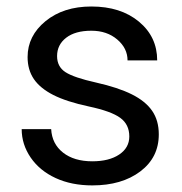

<svg xmlns="http://www.w3.org/2000/svg" viewBox="-20 -558 556 588"><path d="M376 -140.1Q376 -176.8 348.4 -197Q320.8 -217.3 252.2 -231.9Q183.6 -246.6 143.3 -267.1Q103 -287.6 83.7 -315.9Q64.5 -344.2 64.5 -383.3Q64.5 -448.2 119.4 -493.2Q174.3 -538.1 259.8 -538.1Q349.6 -538.1 405.5 -491.7Q461.4 -445.3 461.4 -373H370.6Q370.6 -410.2 339.1 -437Q307.6 -463.9 259.8 -463.9Q210.4 -463.9 182.6 -442.4Q154.8 -420.9 154.8 -386.2Q154.8 -353.5 180.7 -336.9Q206.5 -320.3 274.2 -305.2Q341.8 -290 383.8 -269Q425.8 -248 446 -218.5Q466.3 -189 466.3 -146.5Q466.3 -75.7 409.7 -33Q353 9.8 262.7 9.8Q199.2 9.8 150.4 -12.7Q101.6 -35.2 74 -75.4Q46.4 -115.7 46.4 -162.6H136.7Q139.2 -117.2 173.1 -90.6Q207 -64 262.7 -64Q314 -64 345 -84.7Q376 -105.5 376 -140.1Z"/></svg>

Font: Roboto-ThirdPerson-AD3FC
Style: ThirdPerson-AD3FC
Weight: 400
Designer: Google
Version: Version 2.137; 2017